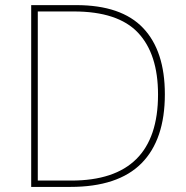

<svg xmlns="http://www.w3.org/2000/svg" viewBox="-20 -734 732 754"><path d="M627.4 -363.8Q627.4 -185.1 535.4 -92.5Q443.4 0 256.3 0H102.5V-713.9H279.3Q456.5 -713.9 542 -624Q627.4 -534.2 627.4 -363.8ZM600.6 -362.8Q600.6 -522 522 -605.5Q443.4 -689 269.5 -689H128.4V-24.9H259.8Q600.6 -24.9 600.6 -362.8Z"/></svg>

Font: Nokora Thin
Style: Regular
Weight: 100
Designer: Danh Hong
Version: Version 8.000; ttfautohint (v1.8.3)